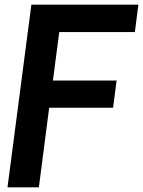

<svg xmlns="http://www.w3.org/2000/svg" viewBox="-20 -800 611 820"><path d="M146 0H12L114 -780H571L556 -663H233L206 -456H478L463 -340H190Z"/></svg>

Font: Tanohe Sans SemiBold
Style: Italic
Weight: 600
Designer: Village Type and Design LLC & Cristiano Sobral
Foundry: Cooper Hewitt Smithsonian Design Museum
Version: Version 1.00;September 29, 2021;FontCreator 13.0.0.2655 64-b